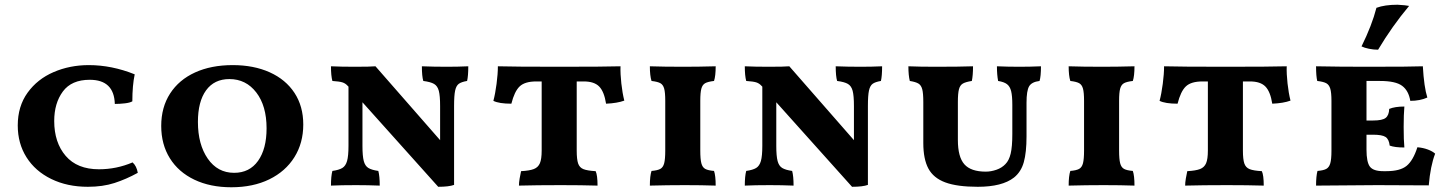

<svg xmlns="http://www.w3.org/2000/svg" viewBox="-20 -782 6128 811"><path d="M539 -354Q529 -348 507.5 -345.5Q486 -343 465 -343Q462 -445 359 -445Q282 -445 245.5 -395.5Q209 -346 209 -271Q209 -180 257.5 -123.5Q306 -67 398 -67Q472 -67 540 -96Q557 -81 562 -52Q513 -25 463.5 -9Q414 7 351 7Q264 7 196.5 -26Q129 -59 92 -117.5Q55 -176 55 -252Q55 -333 96.5 -390.5Q138 -448 206.5 -477.5Q275 -507 355 -507Q452 -507 549 -468Q539 -421 539 -354Z M661 -250Q661 -329 698.5 -387Q736 -445 804 -476Q872 -507 963 -507Q1052 -507 1119.5 -476.5Q1187 -446 1224 -389.5Q1261 -333 1261 -256Q1261 -178 1223.5 -118Q1186 -58 1117.5 -24.5Q1049 9 957 9Q868 9 801 -23Q734 -55 697.5 -113.5Q661 -172 661 -250ZM1106 -240Q1106 -335 1062.5 -391.5Q1019 -448 949 -448Q885 -448 850.5 -400.5Q816 -353 816 -267Q816 -172 857.5 -112Q899 -52 969 -52Q1034 -52 1070 -102.5Q1106 -153 1106 -240Z M1958 -502Q1958 -461 1953 -440Q1929 -436 1918 -428Q1907 -420 1902.5 -399.5Q1898 -379 1898 -334V-1Q1876 7 1831 7L1511 -350V-166Q1511 -123 1516.5 -102Q1522 -81 1536 -72.5Q1550 -64 1578 -60Q1584 -38 1584 2Q1534 0 1484 0Q1420 0 1378 2Q1378 -38 1384 -60Q1412 -64 1426 -72.5Q1440 -81 1446 -102Q1452 -123 1452 -166V-416L1448 -420Q1439 -430 1426.5 -434Q1414 -438 1384 -440Q1378 -462 1378 -502Q1420 -500 1479 -500Q1545 -500 1566 -502L1839 -190V-334Q1839 -378 1833.5 -398.5Q1828 -419 1813.5 -427.5Q1799 -436 1768 -440Q1762 -460 1762 -502Q1812 -500 1868 -500Q1914 -500 1958 -502Z M2617 -357Q2587 -346 2540 -344Q2532 -395 2511 -416.5Q2490 -438 2446 -438H2416V-146Q2416 -109 2422 -91.5Q2428 -74 2444.5 -67.5Q2461 -61 2496 -59Q2504 -42 2504 2Q2436 0 2349 0Q2246 0 2172 2Q2172 -11 2175 -28.5Q2178 -46 2181 -59Q2217 -61 2235 -68Q2253 -75 2260.5 -92.5Q2268 -110 2268 -146V-438H2245Q2197 -438 2175 -417Q2153 -396 2140 -344Q2088 -344 2064 -356Q2072 -386 2077.5 -428Q2083 -470 2083 -502Q2150 -500 2344 -500Q2535 -500 2601 -502Q2600 -470 2604.5 -429.5Q2609 -389 2617 -357Z M2732 -60Q2757 -62 2769 -68.5Q2781 -75 2785.5 -92.5Q2790 -110 2790 -146V-356Q2790 -391 2785.5 -407.5Q2781 -424 2769.5 -430.5Q2758 -437 2732 -440Q2725 -462 2725 -502Q2783 -500 2867 -500Q2931 -500 3003 -502Q3003 -461 2996 -440Q2970 -437 2958.5 -430.5Q2947 -424 2942.5 -407.5Q2938 -391 2938 -356V-146Q2938 -110 2942.5 -92.5Q2947 -75 2959 -68.5Q2971 -62 2996 -60Q3003 -40 3003 2Q2945 0 2873 0Q2799 0 2725 2Q2725 -39 2732 -60Z M3706 -502Q3706 -461 3701 -440Q3677 -436 3666 -428Q3655 -420 3650.5 -399.5Q3646 -379 3646 -334V-1Q3624 7 3579 7L3259 -350V-166Q3259 -123 3264.5 -102Q3270 -81 3284 -72.5Q3298 -64 3326 -60Q3332 -38 3332 2Q3282 0 3232 0Q3168 0 3126 2Q3126 -38 3132 -60Q3160 -64 3174 -72.5Q3188 -81 3194 -102Q3200 -123 3200 -166V-416L3196 -420Q3187 -430 3174.5 -434Q3162 -438 3132 -440Q3126 -462 3126 -502Q3168 -500 3227 -500Q3293 -500 3314 -502L3587 -190V-334Q3587 -378 3581.5 -398.5Q3576 -419 3561.5 -427.5Q3547 -436 3516 -440Q3510 -460 3510 -502Q3560 -500 3616 -500Q3662 -500 3706 -502Z M3880 -178V-351Q3880 -388 3875.5 -405Q3871 -422 3859.5 -429Q3848 -436 3823 -440Q3817 -464 3817 -502Q3865 -500 3932 -500Q4034 -500 4090 -502Q4090 -463 4085 -440Q4059 -436 4047 -429Q4035 -422 4030.5 -404.5Q4026 -387 4026 -351V-191Q4026 -119 4053.5 -88Q4081 -57 4144 -57Q4166 -57 4189 -65Q4212 -73 4227 -89Q4242 -104 4249 -133Q4256 -162 4256 -216V-339Q4256 -377 4251 -397Q4246 -417 4233.5 -426.5Q4221 -436 4196 -440Q4191 -466 4191 -502Q4237 -500 4286 -500Q4331 -500 4377 -502Q4377 -459 4371 -440Q4338 -436 4327 -417.5Q4316 -399 4316 -348V-206Q4316 -138 4304.5 -97Q4293 -56 4263 -32Q4213 7 4110 7Q4023 7 3973 -11.5Q3923 -30 3901.5 -70Q3880 -110 3880 -178Z M4501 -60Q4526 -62 4538 -68.5Q4550 -75 4554.5 -92.5Q4559 -110 4559 -146V-356Q4559 -391 4554.5 -407.5Q4550 -424 4538.5 -430.5Q4527 -437 4501 -440Q4494 -462 4494 -502Q4552 -500 4636 -500Q4700 -500 4772 -502Q4772 -461 4765 -440Q4739 -437 4727.5 -430.5Q4716 -424 4711.5 -407.5Q4707 -391 4707 -356V-146Q4707 -110 4711.5 -92.5Q4716 -75 4728 -68.5Q4740 -62 4765 -60Q4772 -40 4772 2Q4714 0 4642 0Q4568 0 4494 2Q4494 -39 4501 -60Z M5431 -357Q5401 -346 5354 -344Q5346 -395 5325 -416.5Q5304 -438 5260 -438H5230V-146Q5230 -109 5236 -91.5Q5242 -74 5258.5 -67.5Q5275 -61 5310 -59Q5318 -42 5318 2Q5250 0 5163 0Q5060 0 4986 2Q4986 -11 4989 -28.5Q4992 -46 4995 -59Q5031 -61 5049 -68Q5067 -75 5074.5 -92.5Q5082 -110 5082 -146V-438H5059Q5011 -438 4989 -417Q4967 -396 4954 -344Q4902 -344 4878 -356Q4886 -386 4891.5 -428Q4897 -470 4897 -502Q4964 -500 5158 -500Q5349 -500 5415 -502Q5414 -470 5418.5 -429.5Q5423 -389 5431 -357Z M6042 -133Q6022 -81 6015 1L5797 0L5539 2Q5539 -38 5545 -60Q5570 -62 5582 -68.5Q5594 -75 5599 -92Q5604 -109 5604 -145V-356Q5604 -391 5599 -407.5Q5594 -424 5582 -430.5Q5570 -437 5544 -440Q5539 -460 5539 -502Q5635 -500 5752 -500Q5947 -500 5990 -502Q5995 -414 6009 -370Q5978 -356 5937 -356Q5930 -399 5902.5 -419.5Q5875 -440 5809 -440H5752V-273H5780Q5819 -273 5833 -284Q5847 -295 5848 -322Q5872 -332 5912 -332Q5909 -298 5909 -246Q5909 -189 5912 -159Q5871 -159 5850 -167Q5847 -194 5832.5 -203.5Q5818 -213 5780 -213H5752V-150Q5752 -97 5766.5 -78Q5781 -59 5823 -59H5836Q5894 -59 5921.5 -81.5Q5949 -104 5967 -160Q5991 -158 6011 -150.5Q6031 -143 6042 -133ZM5731 -586Q5775 -675 5794 -749Q5829 -762 5883 -762Q5919 -760 5932 -757Q5860 -671 5801 -572Q5782 -572 5762.5 -576Q5743 -580 5731 -586Z"/></svg>

Font: Vollkorn SC
Style: Bold
Weight: 700
Designer: Friedrich Althausen
Foundry: Friedrich Althausen
Version: Version 4.015